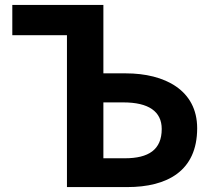

<svg xmlns="http://www.w3.org/2000/svg" viewBox="-20 -760 865 780"><path d="M252 0H497C659 0 781 -65 781 -239C781 -394 649 -462 491 -462H400V-740H30V-617H252ZM400 -117V-344H481C584 -344 637 -307 637 -236C637 -152 584 -117 487 -117Z"/></svg>

Font: Noto Sans CJK JP Bold
Style: Regular
Weight: 700
Designer: Ryoko NISHIZUKA (kana & ideographs); Paul D. Hunt (Latin, Greek & Cyrillic); Wenlong ZHANG (bopomofo); Sandoll Communica
Foundry: Adobe Systems Incorporated
Version: Version 1.004;PS 1.004;hotconv 1.0.82;makeotf.lib2.5.63406